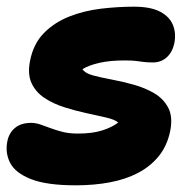

<svg xmlns="http://www.w3.org/2000/svg" viewBox="-27 -545 584 575"><path d="M200 10Q113 10 66 -8.5Q19 -27 3.5 -57Q-12 -87 -5 -122Q0 -147 18 -162Q36 -177 66 -177Q80 -177 94.5 -172Q109 -167 125 -161Q141 -155 160.5 -150Q180 -145 206 -145Q250 -145 279.5 -154.5Q309 -164 327 -178Q317 -187 291 -193Q265 -199 232.5 -206Q200 -213 166.5 -223.5Q133 -234 106.5 -251.5Q80 -269 67.5 -296Q55 -323 63 -363Q73 -414 104.5 -446Q136 -478 180.5 -495.5Q225 -513 275.5 -519Q326 -525 374 -525Q424 -525 452.5 -510Q481 -495 491 -470Q501 -445 495 -415Q489 -388 472 -373Q455 -358 431 -358Q414 -358 403 -359.5Q392 -361 380 -362.5Q368 -364 346 -364Q303 -364 271.5 -357Q240 -350 220 -338Q227 -326 250.5 -319.5Q274 -313 306.5 -307Q339 -301 373 -291.5Q407 -282 434.5 -266Q462 -250 476.5 -223Q491 -196 483 -154Q474 -109 449 -78Q424 -47 387 -27.5Q350 -8 302.5 1Q255 10 200 10Z"/></svg>

Font: Shantell Sans ExtraBold
Style: Italic
Weight: 800
Italic angle: -11°
Designer: Stephen Nixon, Anya Danilova, Shantell Martin
Foundry: Arrow Type
Version: Version 1.011;[c5ecc13dd]